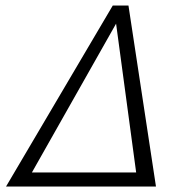

<svg xmlns="http://www.w3.org/2000/svg" viewBox="-20 -678 670 698"><path d="M547 0H2L390 -658H447ZM475 -51 402 -592 96 -51Z"/></svg>

Font: Ysabeau Semilight
Style: Italic
Weight: 300
Italic angle: -12°
Designer: Christian Thalmann (Catharsis Fonts)
Version: Version 0.003